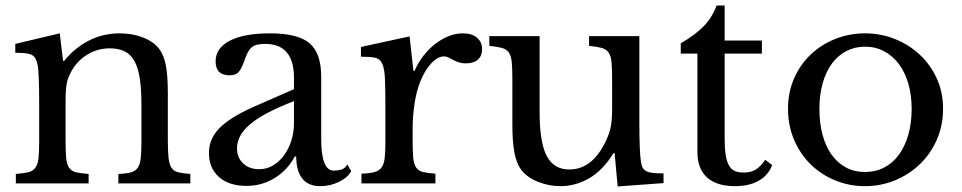

<svg xmlns="http://www.w3.org/2000/svg" viewBox="-20 -660 3462 691"><path d="M216 -157Q216 -116 218 -92.5Q220 -69 228.5 -56.5Q237 -44 253.5 -40Q270 -36 299 -34V0H37V-34Q65 -36 81.5 -40Q98 -44 107 -56Q116 -68 118.5 -90Q121 -112 121 -150V-283Q121 -402 115 -428Q112 -441 107.5 -449.5Q103 -458 94 -462.5Q85 -467 71 -468.5Q57 -470 35 -470V-502L195 -540L207 -441H211Q249 -488 300 -514Q351 -540 411 -540Q457 -540 495 -525Q533 -510 553 -484Q570 -461 577 -424.5Q584 -388 584 -324V-157Q584 -116 586.5 -92.5Q589 -69 597 -56.5Q605 -44 621.5 -40Q638 -36 665 -34V0H406V-34Q434 -35 450.5 -39.5Q467 -44 475.5 -56Q484 -68 486.5 -90.5Q489 -113 489 -150V-282Q489 -339 483 -378Q477 -417 463.5 -441Q450 -465 428 -475.5Q406 -486 375 -486Q330 -486 292.5 -462.5Q255 -439 234 -398Q229 -388 225.5 -379Q222 -370 220 -358Q218 -346 217 -330.5Q216 -315 216 -291Z M1038 -296Q981 -274 941.5 -253Q902 -232 878 -211Q854 -190 843.5 -169Q833 -148 833 -126Q833 -93 855 -72Q877 -51 913 -51Q939 -51 961.5 -64Q984 -77 1001 -99.5Q1018 -122 1028 -152.5Q1038 -183 1038 -217ZM1038 -339V-380Q1038 -502 934 -502Q917 -502 905 -499Q893 -496 885 -489Q877 -482 870.5 -469Q864 -456 858 -437Q847 -408 836.5 -398.5Q826 -389 806 -389Q756 -389 756 -439Q756 -487 807 -513.5Q858 -540 952 -540Q1052 -540 1094 -504.5Q1136 -469 1136 -384V-160Q1136 -46 1181 -46Q1195 -46 1208 -49.5Q1221 -53 1230 -68L1244 -44Q1232 -21 1200 -5.5Q1168 10 1133 10Q1089 10 1067.5 -18Q1046 -46 1046 -97H1041Q1015 -48 969 -19.5Q923 9 867 9Q804 9 768 -23Q732 -55 732 -109Q732 -133 740.5 -155Q749 -177 768 -197Q787 -217 818 -236.5Q849 -256 894 -276Z M1465 -159Q1465 -118 1467 -94Q1469 -70 1477.5 -57.5Q1486 -45 1502 -41Q1518 -37 1547 -35V0H1281V-35Q1310 -36 1327 -40.5Q1344 -45 1353 -57Q1362 -69 1364.5 -91.5Q1367 -114 1367 -152V-269Q1367 -337 1365.5 -375Q1364 -413 1355.5 -431Q1347 -449 1329 -452.5Q1311 -456 1279 -456V-491L1454 -529L1468 -405H1472Q1485 -435 1504.5 -460Q1524 -485 1547 -502.5Q1570 -520 1595 -530Q1620 -540 1646 -540Q1678 -540 1696.5 -524.5Q1715 -509 1715 -483Q1715 -459 1700 -445.5Q1685 -432 1657 -432Q1641 -432 1630 -436Q1619 -440 1610.5 -444.5Q1602 -449 1594.5 -453Q1587 -457 1578 -457Q1551 -457 1524 -422.5Q1497 -388 1482 -335Q1474 -306 1469.5 -269.5Q1465 -233 1465 -193Z M2183 -370Q2183 -411 2181 -434.5Q2179 -458 2170.5 -470.5Q2162 -483 2145.5 -487.5Q2129 -492 2100 -495V-530H2281V-223Q2281 -166 2282.5 -130Q2284 -94 2287 -76Q2289 -63 2293.5 -55.5Q2298 -48 2307 -43.5Q2316 -39 2330.5 -37.5Q2345 -36 2368 -36V-1L2203 11L2192 -109H2188Q2150 -47 2100.5 -18.5Q2051 10 1997 10Q1955 10 1915.5 -6Q1876 -22 1856 -49Q1839 -71 1831.5 -110Q1824 -149 1824 -211V-370Q1824 -411 1822 -434.5Q1820 -458 1811.5 -470.5Q1803 -483 1786.5 -487.5Q1770 -492 1741 -495V-530H1922V-257Q1922 -148 1947.5 -99Q1973 -50 2029 -50Q2117 -50 2166 -165Q2171 -177 2174 -187Q2177 -197 2179 -209Q2181 -221 2182 -236Q2183 -251 2183 -272Z M2430 -467V-504Q2483 -535 2513 -566Q2543 -597 2559 -640H2588V-514H2722V-467H2588V-163Q2588 -128 2591.5 -104Q2595 -80 2603 -65.5Q2611 -51 2624 -45Q2637 -39 2657 -39Q2682 -39 2699.5 -49.5Q2717 -60 2734 -85L2759 -66Q2745 -29 2710.5 -9.5Q2676 10 2625 10Q2559 10 2524.5 -21.5Q2490 -53 2490 -112V-467Z M3093 -540Q3150 -540 3201 -519.5Q3252 -499 3290.5 -463Q3329 -427 3351.5 -377.5Q3374 -328 3374 -269Q3374 -208 3351.5 -157Q3329 -106 3290.5 -69Q3252 -32 3201 -11Q3150 10 3093 10Q3037 10 2986.5 -10.5Q2936 -31 2898 -68Q2860 -105 2838 -156.5Q2816 -208 2816 -269Q2816 -328 2838 -378Q2860 -428 2898 -464Q2936 -500 2986.5 -520Q3037 -540 3093 -540ZM3093 -492Q3056 -492 3025.5 -476Q2995 -460 2973.5 -430.5Q2952 -401 2940.5 -359.5Q2929 -318 2929 -268Q2929 -216 2940.5 -174Q2952 -132 2973.5 -102.5Q2995 -73 3025 -57Q3055 -41 3093 -41Q3131 -41 3162 -57Q3193 -73 3215 -103Q3237 -133 3249 -175Q3261 -217 3261 -268Q3261 -318 3249 -359Q3237 -400 3215 -429.5Q3193 -459 3162 -475.5Q3131 -492 3093 -492Z"/></svg>

Font: Libre Baskerville
Style: Regular
Weight: 400
Designer: Pablo Impallari, Rodrigo Fuenzalida
Foundry: Pablo Impallari, Rodrigo Fuenzalida
Version: Version 1.000; ttfautohint (v0.93) -l 8 -r 50 -G 200 -x 14 -